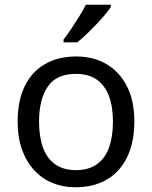

<svg xmlns="http://www.w3.org/2000/svg" viewBox="-20 -786 645 816"><path d="M551 -269Q551 -202 533.5 -150.5Q516 -99 483.5 -63Q451 -27 404.5 -8.5Q358 10 301 10Q248 10 203 -8.5Q158 -27 125 -63Q92 -99 73.5 -150.5Q55 -202 55 -269Q55 -358 85 -419.5Q115 -481 171 -513.5Q227 -546 304 -546Q377 -546 432.5 -513.5Q488 -481 519.5 -419.5Q551 -358 551 -269ZM146 -269Q146 -206 162.5 -159.5Q179 -113 214 -88Q249 -63 303 -63Q357 -63 392 -88Q427 -113 443.5 -159.5Q460 -206 460 -269Q460 -333 443 -378Q426 -423 391.5 -447.5Q357 -472 302 -472Q220 -472 183 -418Q146 -364 146 -269ZM451 -756Q442 -742 425 -722Q408 -702 387.5 -680.5Q367 -659 346.5 -639.5Q326 -620 308 -606H250V-618Q265 -637 282.5 -663Q300 -689 317 -716.5Q334 -744 345 -766H451Z"/></svg>

Font: Noto Sans Lao UI
Style: Regular
Weight: 400
Designer: Monotype Design Team
Foundry: Monotype Imaging Inc.
Version: Version 2.000